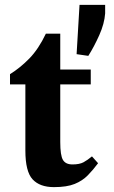

<svg xmlns="http://www.w3.org/2000/svg" viewBox="-20 -753 466 787"><path d="M357 -112 382 -84Q362 -57 340 -34.5Q318 -12 286 1Q254 14 201 14Q143 14 113.5 -18Q84 -50 84 -136V-407H21V-449Q63 -475 100.5 -513.5Q138 -552 168 -615H227V-468H352V-407H227V-171Q227 -116 238 -97.5Q249 -79 277 -79Q306 -79 322.5 -88Q339 -97 357 -112ZM342 -524 294 -531 306 -733H411V-698Q408 -656 387 -609Q366 -562 342 -524Z"/></svg>

Font: STIX Two Text
Style: Bold
Weight: 700
Designer: Ross Mills, John Hudson & Paul Hanslow, Tiro Typeworks Ltd; with prior portions MicroPress Inc., and Coen Hoffman.
Foundry: Tiro Typeworks Ltd
Version: Version 2.13 b171